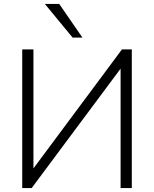

<svg xmlns="http://www.w3.org/2000/svg" viewBox="-20 -956 783 976"><path d="M93 0H141L593 -607V0H650V-705H600L150 -100V-705H93ZM349 -765H399L281 -936H208Z"/></svg>

Font: Poppy and Pepper Light
Style: Regular
Weight: 300
Designer: Thy Ha
Foundry: Thy Ha
Version: Version 0.001;Glyphs 3.2 (3227)